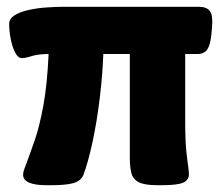

<svg xmlns="http://www.w3.org/2000/svg" viewBox="-20 -543 656 565"><path d="M117 2Q48 2 48 -29Q48 -36 51.5 -45.5Q55 -55 60 -68Q69 -92 82.5 -131Q96 -170 107.5 -232Q119 -294 123 -384Q92 -384 73.5 -378Q55 -372 44 -372Q33 -372 24.5 -388.5Q16 -405 11.5 -428.5Q7 -452 7 -473Q7 -488 23 -498Q39 -508 63.5 -513.5Q88 -519 116 -521Q144 -523 167 -523H565Q588 -523 597.5 -510.5Q607 -498 604 -464L602 -441Q599 -411 590 -397.5Q581 -384 560 -384H525V-181Q525 -118 530.5 -78.5Q536 -39 536 -31Q536 -13 519 -5.5Q502 2 456 2H443Q405 2 388 -7Q371 -16 366.5 -34Q362 -52 362 -79V-384H284Q282 -326 274 -258Q266 -190 253 -128.5Q240 -67 225 -27Q217 -10 195.5 -4Q174 2 130 2Z"/></svg>

Font: Asap ExtraBold
Style: Regular
Weight: 800
Designer: Pablo Cosgaya
Foundry: Omnibus-Type
Version: Version 3.001; ttfautohint (v1.8.4.7-5d5b)